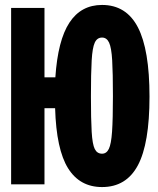

<svg xmlns="http://www.w3.org/2000/svg" viewBox="-20 -746 640 777"><path d="M25 0V-714H160V-433H204Q214 -583 261 -654.5Q308 -726 393 -726Q491 -726 538 -635.5Q585 -545 585 -355Q585 -165 538 -77Q491 11 393 11Q303 11 255.5 -65Q208 -141 203 -308H160V0ZM393 -124Q411 -124 420.5 -143.5Q430 -163 433.5 -213.5Q437 -264 437 -357Q437 -451 434 -502Q431 -553 421.5 -573.5Q412 -594 393 -594Q373 -594 363.5 -573.5Q354 -553 351 -501.5Q348 -450 348 -356Q348 -263 351 -212.5Q354 -162 363.5 -143Q373 -124 393 -124Z"/></svg>

Font: Noto Sans Mono Black
Style: Regular
Weight: 900
Designer: Monotype Design Team
Foundry: Monotype Imaging Inc.
Version: Version 2.014